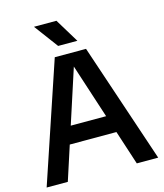

<svg xmlns="http://www.w3.org/2000/svg" viewBox="-135 -1048 980 1148"><g transform="rotate(-15 355.0 -474.0)"><path d="M9.5 0 258 -740H451.5L700 0H567.5L346 -680.5H361.5L140.5 0ZM166.5 -212.5 195.5 -320H513.5L542.5 -212.5ZM295 -800 185 -948H324L414 -800Z"/></g></svg>

Font: Encode Sans SC Condensed Thin SemiBold
Style: Regular
Weight: 600
Version: Version 3.002